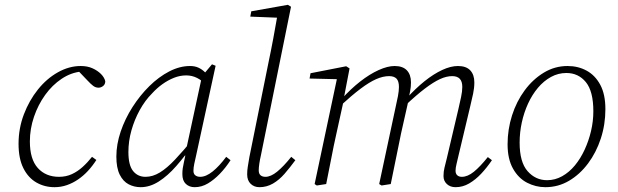

<svg xmlns="http://www.w3.org/2000/svg" viewBox="-20 -764 2567 797"><path d="M206 13Q165 13 131 -6.5Q97 -26 77 -66Q57 -106 57 -167Q57 -231 79 -289Q101 -347 137.5 -392.5Q174 -438 220.5 -464Q267 -490 315 -490Q343 -490 364 -480.5Q385 -471 399 -457Q413 -443 417 -427Q417 -414 408 -407Q399 -400 389 -400Q377 -400 367 -407.5Q357 -415 344 -429L301 -474H333V-467H318Q275 -463 236 -437Q197 -411 167.5 -370Q138 -329 121 -279Q104 -229 104 -177Q104 -103 137 -66.5Q170 -30 225 -30Q254 -30 278 -41Q302 -52 323 -71Q344 -90 362 -113L380 -100Q364 -75 345 -54.5Q326 -34 304 -19Q282 -4 257.5 4.5Q233 13 206 13Z M564 13Q537 13 514 1Q491 -11 477 -39Q463 -67 463 -114Q463 -165 481 -218Q499 -271 530 -319.5Q561 -368 600 -406.5Q639 -445 682.5 -467.5Q726 -490 769 -490Q789 -490 804 -483Q819 -476 831 -464Q843 -452 853 -434L836 -410Q819 -430 798 -440.5Q777 -451 753 -451Q727 -451 702 -441Q677 -431 654 -414.5Q631 -398 611 -376Q582 -347 560 -307Q538 -267 525.5 -222.5Q513 -178 513 -133Q513 -78 532.5 -54Q552 -30 584 -30Q614 -30 643.5 -48Q673 -66 706.5 -101.5Q740 -137 783 -189L789 -165H782Q747 -115 711.5 -74.5Q676 -34 639 -10.5Q602 13 564 13ZM788 13Q766 13 751.5 -0.5Q737 -14 737 -41Q737 -54 738.5 -65Q740 -76 743 -88.5Q746 -101 749 -117L748 -121L819 -450L823 -453L860 -497L875 -491L794 -118Q790 -101 786.5 -84.5Q783 -68 783 -55Q783 -42 791 -36Q799 -30 811 -30Q835 -30 862.5 -52Q890 -74 919 -113L937 -99Q917 -68 893 -43Q869 -18 843 -2.5Q817 13 788 13Z M1057 13Q1035 13 1020.5 -1Q1006 -15 1006 -40Q1006 -56 1008.5 -71.5Q1011 -87 1015 -111L1094 -502Q1105 -554 1114.5 -605Q1124 -656 1133 -708L1145 -690L1019 -695L1023 -717L1175 -744L1188 -736L1063 -119Q1059 -102 1056.5 -85Q1054 -68 1054 -57Q1054 -43 1061.5 -36.5Q1069 -30 1082 -30Q1104 -30 1130.5 -51.5Q1157 -73 1189 -113L1206 -99Q1184 -69 1161.5 -43Q1139 -17 1113 -2Q1087 13 1057 13Z M1295 6 1286 0 1381 -448 1390 -435 1265 -438 1269 -460 1417 -489 1431 -480 1407 -355 1408 -353 1377 -212Q1365 -159 1355 -106Q1345 -53 1334 0ZM1564 6 1554 0 1623 -323Q1628 -344 1632 -365.5Q1636 -387 1636 -403Q1636 -427 1626 -437.5Q1616 -448 1595 -448Q1570 -448 1541.5 -435.5Q1513 -423 1476.5 -395.5Q1440 -368 1391 -323V-353H1398Q1436 -395 1475 -425.5Q1514 -456 1551.5 -473Q1589 -490 1618 -490Q1652 -490 1669 -472Q1686 -454 1686 -422Q1686 -404 1682.5 -385.5Q1679 -367 1675 -349L1674 -340L1645 -211Q1634 -158 1623.5 -105.5Q1613 -53 1602 0ZM1871 13Q1849 13 1835 0Q1821 -13 1821 -33Q1821 -52 1825 -67.5Q1829 -83 1835 -108L1883 -312Q1889 -338 1894 -361.5Q1899 -385 1899 -403Q1899 -426 1888.5 -437Q1878 -448 1857 -448Q1833 -448 1806 -435.5Q1779 -423 1744 -396.5Q1709 -370 1660 -324V-355H1667Q1705 -397 1742.5 -427Q1780 -457 1815.5 -473.5Q1851 -490 1881 -490Q1915 -490 1932 -472Q1949 -454 1949 -422Q1949 -399 1944 -375.5Q1939 -352 1932 -323L1883 -117Q1879 -99 1875 -83Q1871 -67 1871 -55Q1871 -43 1878 -36.5Q1885 -30 1897 -30Q1921 -30 1947 -51Q1973 -72 2005 -112L2022 -99Q2001 -68 1977.5 -43Q1954 -18 1927.5 -2.5Q1901 13 1871 13Z M2244 13Q2204 13 2168 -5.5Q2132 -24 2109.5 -64Q2087 -104 2087 -165Q2087 -227 2105.5 -285Q2124 -343 2158 -389Q2192 -435 2237.5 -462.5Q2283 -490 2336 -490Q2380 -490 2415.5 -470.5Q2451 -451 2472 -411.5Q2493 -372 2493 -311Q2493 -247 2474 -189Q2455 -131 2421 -85.5Q2387 -40 2342 -13.5Q2297 13 2244 13ZM2251 -16Q2284 -16 2313.5 -32.5Q2343 -49 2366.5 -77.5Q2390 -106 2407 -143Q2424 -180 2433.5 -220.5Q2443 -261 2443 -302Q2443 -385 2412 -423Q2381 -461 2331 -461Q2297 -461 2267 -444.5Q2237 -428 2213 -399.5Q2189 -371 2172 -334Q2155 -297 2146 -255.5Q2137 -214 2137 -172Q2137 -91 2170 -53.5Q2203 -16 2251 -16Z"/></svg>

Font: Source Serif 4 18pt Light
Style: Italic
Weight: 300
Italic angle: -12°
Designer: Frank Grießhammer
Foundry: Adobe Systems Incorporated
Version: Version 4.004;hotconv 1.0.116;makeotfexe 2.5.65601